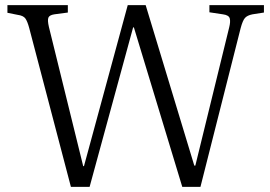

<svg xmlns="http://www.w3.org/2000/svg" viewBox="-20 -730 1055 750"><path d="M257 0 94 -621Q87 -647 79 -658Q71 -669 49 -672L9 -680V-710H245V-681L192 -674Q173 -671 169 -661Q165 -651 171 -625L305 -81H308L479 -710H549L739 -83H743L875 -622Q881 -645 877.5 -658Q874 -671 851 -674L798 -682V-710H1011V-681L966 -674Q946 -670 937 -660Q928 -650 920 -620L763 0H692L503 -623H500L330 0Z"/></svg>

Font: Literata 36pt Light
Style: Regular
Weight: 300
Designer: Latin by Veronika Burian and Jose Scaglione. Greek by Irene Vlachou. Cyrillic by Vera Evstafieva.
Foundry: TypeTogether
Version: Version 3.002